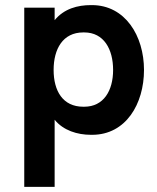

<svg xmlns="http://www.w3.org/2000/svg" viewBox="-20 -518 614 752"><path d="M75 214H194V-49C228 -7 283 10 336 10H341C473 10 544 -111 544 -244C544 -378 470 -498 340 -498H336C284 -498 231 -484 194 -439V-488H75ZM306 -100C226 -100 190 -162 190 -244C190 -326 226 -391 306 -391H310C387 -391 423 -325 423 -244C423 -163 386 -100 310 -100Z"/></svg>

Font: FREAK Grotesk Next
Style: Bold
Weight: 700
Width: 3
Designer: La Scuola Open Source
Foundry: La Scuola Open Source
Version: Version 1.000;PS 1.0;hotconv 1.0.72;makeotf.lib2.5.5900